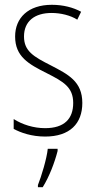

<svg xmlns="http://www.w3.org/2000/svg" viewBox="-20 -652 401 800"><path d="M323 -223C323 -313 264 -342 191 -380C120 -416 80 -439 80 -500C80 -564 125 -598 195 -598C233 -598 274 -588 302 -570L318 -603C285 -621 243 -632 196 -632C97 -632 43 -577 43 -500C43 -416 99 -385 175 -347C244 -312 285 -289 285 -223C285 -157 248 -118 168 -118C120 -118 73 -133 37 -156V-115C66 -99 112 -83 168 -83C271 -83 323 -137 323 -223ZM220 -23V-32H179C175 9 152 84 138 119V128H158C186 83 208 24 220 -23Z"/></svg>

Font: Noto Sans Telugu UI Condensed ExtraLight
Style: Regular
Weight: 200
Width: 3
Designer: Jelle Bosma - Monotype Design Team
Foundry: Monotype Imaging Inc.
Version: Version 2.005